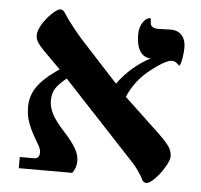

<svg xmlns="http://www.w3.org/2000/svg" viewBox="-47 -640 736 702"><g transform="rotate(5 321.0 -289.5)"><path d="M610.8 -492.2Q610.8 -475.1 607.2 -453.1Q603.5 -431.2 598.1 -423.8Q588.4 -433.6 582.5 -436.8Q576.7 -439.9 569.8 -439.9Q547.4 -439.9 493.2 -397.7Q439 -355.5 413.1 -293.9L544.9 -169.9Q577.1 -138.7 586.2 -123Q595.2 -107.4 595.2 -90.8Q595.2 -76.7 579.1 -50Q563 -23.4 544.4 -5.1Q525.9 13.2 515.1 13.2Q504.9 13.2 499 2.9Q494.1 -9.3 478.8 -30.8Q463.4 -52.2 443.8 -71.8L191.9 -341.8Q164.1 -319.3 152.6 -301.3Q141.1 -283.2 141.1 -256.8Q141.1 -231.9 154.5 -206.5Q168 -181.2 199.2 -147.5Q230.5 -113.3 243.7 -89.8Q256.8 -66.4 256.8 -44.9Q256.8 -20 242.2 0H45.9V-41H98.1Q118.2 -41 118.2 -64Q118.2 -76.2 109.1 -91.3Q100.1 -106.4 89.1 -126Q78.1 -145.5 69.1 -170.4Q60.1 -195.3 60.1 -227.1Q60.1 -266.1 82 -298.8Q104 -331.5 148.9 -362.8L163.1 -373L100.1 -436Q84.5 -451.7 76.7 -463.9Q68.8 -476.1 68.8 -490.2Q68.8 -507.3 82.8 -530.5Q96.7 -553.7 116.9 -572.8Q137.2 -591.8 147 -591.8Q155.8 -591.8 163.1 -582Q176.8 -560.1 199.5 -531.2Q222.2 -502.4 242.2 -481L373 -338.9Q420.4 -404.3 491.2 -441.9Q465.8 -442.4 451.9 -463.9Q438 -485.4 438 -525.9Q438 -550.8 450 -569.3Q461.9 -587.9 476.1 -587.9Q479 -587.9 479.5 -585.2Q480 -582.5 480 -574.2Q480 -551.8 509.8 -551.8L555.2 -553.2Q581.5 -553.2 596.2 -536.6Q610.8 -520 610.8 -492.2Z"/></g></svg>

Font: Liberation Serif
Style: Bold
Weight: 700
Designer: Steve Matteson
Foundry: Ascender Corporation
Version: Version 2.1.5